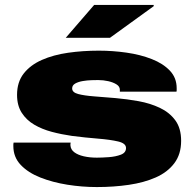

<svg xmlns="http://www.w3.org/2000/svg" viewBox="-20 -745 787 777"><path d="M372 12Q312 12 252.5 2.5Q193 -7 143.5 -26.5Q94 -46 64 -77.5Q34 -109 34 -154Q34 -157 34 -160.5Q34 -164 35 -168H266Q265 -164 265 -161.5Q265 -159 265 -157Q266 -140 280.5 -129Q295 -118 319 -112.5Q343 -107 372 -107Q392 -107 420 -109Q448 -111 469 -119Q490 -127 490 -146Q490 -165 458 -172.5Q426 -180 376 -184Q326 -188 271 -195Q229 -201 189.5 -211.5Q150 -222 118.5 -240.5Q87 -259 68 -288.5Q49 -318 49 -361Q49 -413 76 -447.5Q103 -482 149.5 -502.5Q196 -523 255.5 -531.5Q315 -540 380 -540Q436 -540 492 -532Q548 -524 594 -506Q640 -488 667.5 -459Q695 -430 695 -388Q695 -385 695 -380.5Q695 -376 694 -374H465V-382Q465 -395 451.5 -403.5Q438 -412 418 -416.5Q398 -421 377 -421Q368 -421 350.5 -420.5Q333 -420 315 -417Q297 -414 284.5 -407Q272 -400 272 -387Q272 -371 296.5 -364.5Q321 -358 361 -355Q401 -352 448 -348Q494 -344 541 -335.5Q588 -327 627 -308.5Q666 -290 689.5 -258Q713 -226 713 -175Q713 -121 685.5 -84.5Q658 -48 610.5 -27Q563 -6 501.5 3Q440 12 372 12ZM246 -592 361 -725H602V-720L425 -592Z"/></svg>

Font: Archivo Expanded Black
Style: Regular
Weight: 900
Width: 7
Designer: Hector Gatti
Foundry: Omnibus-Type
Version: Version 2.001